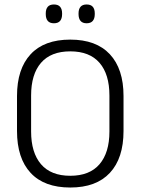

<svg xmlns="http://www.w3.org/2000/svg" viewBox="-20 -827 628 858"><path d="M294 11Q177.5 11 116.8 -54.5Q56 -120 56 -241.5V-398Q56 -519 116.8 -584.5Q177.5 -650 294 -650Q410 -650 471 -584.5Q532 -519 532 -398V-241.5Q532 -120 471 -54.5Q410 11 294 11ZM294 -41.5Q380.5 -41.5 424.8 -93.2Q469 -145 469 -239.5V-400Q469 -495 424.8 -546.2Q380.5 -597.5 294 -597.5Q207.5 -597.5 163.2 -546.2Q119 -495 119 -400V-239.5Q119 -145 163.2 -93.2Q207.5 -41.5 294 -41.5ZM221 -723Q202.5 -723 193.5 -733.5Q184.5 -744 184.5 -764V-767Q184.5 -786.5 193.5 -796.8Q202.5 -807 221 -807Q239.5 -807 248.5 -796.8Q257.5 -786.5 257.5 -767V-764Q257.5 -744 248.5 -733.5Q239.5 -723 221 -723ZM367 -723Q349 -723 340 -733.5Q331 -744 331 -764V-767Q331 -786.5 340 -796.8Q349 -807 367 -807Q385.5 -807 394.5 -796.8Q403.5 -786.5 403.5 -767V-764Q403.5 -744 394.5 -733.5Q385.5 -723 367 -723Z"/></svg>

Font: Anek Gurmukhi Medium Light
Style: Regular
Weight: 300
Version: Version 1.003